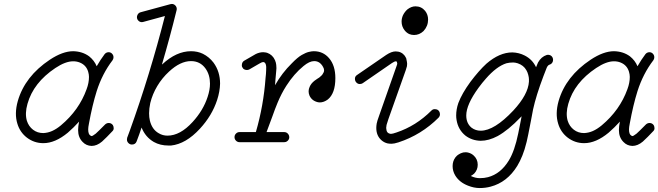

<svg xmlns="http://www.w3.org/2000/svg" viewBox="-20 -719 3330 971"><path d="M430 -330Q430 -342 426 -356Q416 -390 383 -403Q368 -409 350 -409Q311 -409 260 -375Q149 -301 119 -194Q105 -145 116 -108Q125 -80 147 -63Q169 -46 199 -46Q222 -47 243.5 -56.5Q265 -66 288 -85Q380 -162 418 -268Q430 -300 430 -330ZM530 -455Q534 -455 539 -453Q544 -451 547 -447Q554 -440 554 -429Q554 -421 549 -414Q497 -346 469 -258Q447 -188 430 -95Q426 -75 426 -65Q426 -39 438 -33Q440 -32 442 -31H443Q447 -31 451 -34L464 -43Q472 -50 482 -60Q492 -70 512 -90Q520 -97 530 -97Q543 -97 551 -86Q555 -79 555 -70Q555 -61 547 -54Q528 -34 521 -27Q506 -13 496 -3Q470 19 443 19Q416 18 398 -1Q375 -24 375 -61Q375 -80 380 -104Q353 -74 323 -48Q259 5 199 5Q153 5 116 -23Q81 -50 68 -93Q52 -144 70 -208Q106 -333 232 -417Q297 -460 350 -460Q397 -459 431 -434Q457 -413 469 -384Q488 -417 509 -445Q517 -455 530 -455Z M845 17Q837 17 832 17Q790 17 758 -1Q715 -26 696 -74Q690 -57 684 -39L671 -4Q665 12 647 12Q637 12 629.5 4.5Q622 -3 622 -13Q622 -18 623 -22L636 -57Q739 -343 814 -638L704 -608Q701 -607 698 -607Q695 -607 692 -607.5Q689 -608 686.5 -609.5Q684 -611 682 -612.5Q680 -614 678 -616.5Q676 -619 675 -621Q670 -632 675 -643Q680 -654 691 -657L842 -698Q845 -699 849 -699Q859 -699 866.5 -691.5Q874 -684 874 -673L873 -667Q839 -529 799 -393Q800 -394 801 -394Q872 -460 946 -460Q979 -460 1006 -447Q1038 -431 1060 -402Q1093 -357 1093 -296Q1092 -256 1078 -213Q1052 -134 991 -68Q920 9 845 17ZM946 -410Q892 -410 835 -357Q800 -325 775.5 -284Q751 -243 740 -198Q734 -170 734 -146Q734 -126 738 -109Q749 -64 783 -45Q803 -33 827 -33Q891 -33 954 -102Q1008 -161 1030 -229Q1042 -265 1042 -296Q1042 -341 1019 -373Q992 -410 946 -410Z M1191 0Q1181 0 1173.5 -7.5Q1166 -15 1166 -25.5Q1166 -36 1173.5 -43.5Q1181 -51 1191 -51H1274Q1313 -185 1323 -325Q1324 -331 1325 -345Q1326 -359 1326 -363Q1329 -402 1313 -405H1311Q1304 -405 1291 -397L1241 -368Q1235 -365 1229 -365Q1223 -365 1218 -367Q1213 -369 1210 -372Q1203 -380 1203 -388Q1203 -405 1215 -412Q1270 -444 1274 -446Q1293 -455 1311 -455Q1325 -454 1331 -452Q1359 -442 1371 -414Q1376 -402 1377 -391Q1378 -380 1378 -374Q1378 -368 1377 -361Q1374 -328 1373 -316.5Q1372 -305 1371 -288Q1406 -350 1456 -399Q1485 -429 1506 -441Q1527 -453 1542 -456.5Q1557 -460 1567 -460Q1614 -460 1644 -425Q1676 -388 1676 -324Q1676 -247 1638 -216Q1618 -201 1597 -201Q1592 -201 1588 -202Q1557 -209 1545 -236Q1536 -258 1546 -280Q1553 -297 1571 -311Q1577 -316 1584.5 -320.5Q1592 -325 1594 -326.5Q1596 -328 1597 -329Q1603 -334 1607 -338L1611 -343Q1619 -354 1619 -363Q1619 -368 1618 -371Q1611 -390 1597 -401Q1585 -410 1569 -410Q1545 -410 1515 -385Q1467 -346 1428 -285Q1403 -246 1384 -200Q1371 -169 1357 -129L1328 -51H1418Q1425 -51 1430.5 -47.5Q1436 -44 1439.5 -38Q1443 -32 1443 -25Q1443 -18 1439.5 -12.5Q1436 -7 1430.5 -3.5Q1425 0 1418 0Z M1786 -340 1933 -441Q1960 -459 1981 -459Q2010 -459 2027 -437Q2032 -429 2034 -425L2035 -421Q2039 -403 2039 -396.5Q2039 -390 2038 -384Q2035 -374 2032 -364L1944 -116Q1936 -93 1935 -87.5Q1934 -82 1934 -81Q1934 -80 1934 -79Q1933 -75 1933 -72.5Q1933 -70 1934 -65Q1935 -47 1951 -43Q1954 -42 1957 -42Q1965 -42 1985 -49Q2084 -82 2162 -160Q2169 -167 2178 -167Q2187 -167 2192.5 -164Q2198 -161 2201.5 -155Q2205 -149 2205 -140.5Q2205 -132 2198 -124Q2111 -37 1995 1Q1973 8 1960.5 8Q1948 8 1939 6Q1923 2 1910 -9Q1883 -32 1883 -72Q1883 -82 1885 -94Q1887 -106 1897 -133Q1987 -388 1988 -392Q1989 -396 1989 -398L1987 -406Q1985 -409 1983 -409Q1975 -409 1962 -400L1814 -298Q1808 -294 1799 -294Q1790 -294 1782.5 -301.5Q1775 -309 1775 -321Q1775 -333 1786 -340ZM2011 -610Q2011 -626 2018 -642Q2027 -660 2041 -672Q2061 -687 2081 -687Q2111 -687 2130 -664Q2145 -645 2145 -620Q2145 -587 2122 -562Q2101 -542 2074 -542Q2061 -542 2049 -547Q2035 -554 2026 -566Q2011 -585 2011 -610Z M2655 -306Q2655 -310 2655 -318.5Q2655 -327 2651.5 -340.5Q2648 -354 2642 -364Q2628 -389 2598 -399Q2585 -403 2575 -403Q2557 -403 2541 -399Q2491 -383 2437 -321Q2419 -301 2400 -275Q2338 -190 2338 -135Q2338 -95 2365 -73Q2385 -58 2411 -58Q2480 -58 2576 -160Q2651 -241 2655 -306ZM2361 171Q2384 182 2406.5 182Q2429 182 2448 177Q2512 160 2553 93Q2583 44 2601 -45Q2604 -58 2610 -90Q2616 -122 2618 -131Q2615 -129 2613 -126Q2551 -61 2497 -31Q2452 -7 2411 -7Q2367 -8 2334 -33Q2297 -63 2289 -112Q2287 -123 2287 -135Q2287 -166 2298 -198Q2316 -246 2359 -305Q2402 -362 2440 -397Q2506 -454 2571 -454Q2605 -453 2634 -438Q2673 -418 2691 -379Q2699 -399 2701 -403Q2717 -432 2745 -441Q2748 -442 2751.5 -442Q2755 -442 2758.5 -441Q2762 -440 2765 -438.5Q2768 -437 2770 -434.5Q2772 -432 2774 -429Q2777 -423 2777 -417Q2777 -411 2775 -406Q2770 -395 2759 -392Q2753 -390 2749 -384Q2745 -378 2742 -369L2728 -333Q2691 -235 2676 -166Q2671 -140 2665 -108Q2649 -24 2643.5 -2Q2638 20 2633 36Q2628 52 2622 67Q2610 97 2596 120Q2545 203 2461 225Q2435 232 2406 232Q2377 232 2347 220Q2303 203 2282 168Q2269 146 2269 121Q2269 96 2283 77Q2292 66 2298 63Q2309 56 2315 54.5Q2321 53 2323 52Q2328 51 2335 51Q2342 51 2349 53Q2364 57 2375 67Q2396 86 2396 114Q2396 140 2378 159Q2370 166 2361 171Z M3165 -330Q3165 -342 3161 -356Q3151 -390 3118 -403Q3103 -409 3085 -409Q3046 -409 2995 -375Q2884 -301 2854 -194Q2840 -145 2851 -108Q2860 -80 2882 -63Q2904 -46 2934 -46Q2957 -47 2978.5 -56.5Q3000 -66 3023 -85Q3115 -162 3153 -268Q3165 -300 3165 -330ZM3265 -455Q3269 -455 3274 -453Q3279 -451 3282 -447Q3289 -440 3289 -429Q3289 -421 3284 -414Q3232 -346 3204 -258Q3182 -188 3165 -95Q3161 -75 3161 -65Q3161 -39 3173 -33Q3175 -32 3177 -31H3178Q3182 -31 3186 -34L3199 -43Q3207 -50 3217 -60Q3227 -70 3247 -90Q3255 -97 3265 -97Q3278 -97 3286 -86Q3290 -79 3290 -70Q3290 -61 3282 -54Q3263 -34 3256 -27Q3241 -13 3231 -3Q3205 19 3178 19Q3151 18 3133 -1Q3110 -24 3110 -61Q3110 -80 3115 -104Q3088 -74 3058 -48Q2994 5 2934 5Q2888 5 2851 -23Q2816 -50 2803 -93Q2787 -144 2805 -208Q2841 -333 2967 -417Q3032 -460 3085 -460Q3132 -459 3166 -434Q3192 -413 3204 -384Q3223 -417 3244 -445Q3252 -455 3265 -455Z"/></svg>

Font: TT2020Base
Style: Italic
Weight: 400
Italic angle: -15°
Version: Version 0.2.000